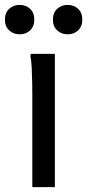

<svg xmlns="http://www.w3.org/2000/svg" viewBox="-36 -764 356 784"><path d="M96 0V-372Q96 -392 95.5 -424Q95 -456 93.5 -487Q92 -518 88 -536L90 -544H188V0ZM240 -624Q215 -624 197.5 -640Q180 -656 180 -684Q180 -712 197.5 -728Q215 -744 240 -744Q266 -744 283 -728Q300 -712 300 -684Q300 -656 283 -640Q266 -624 240 -624ZM44 -624Q19 -624 1.5 -640Q-16 -656 -16 -684Q-16 -712 1.5 -728Q19 -744 44 -744Q70 -744 87 -728Q104 -712 104 -684Q104 -656 87 -640Q70 -624 44 -624Z"/></svg>

Font: Kufam
Style: Regular
Weight: 400
Designer: Wael Morcos, Artur Schmal
Foundry: Original Type
Version: Version 1.301; ttfautohint (v1.8.3)